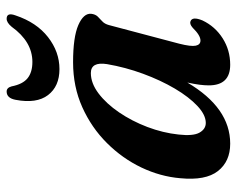

<svg xmlns="http://www.w3.org/2000/svg" viewBox="-88 -614 713 578"><g transform="rotate(-90 269.0 -325.5)"><path d="M426 -143Q417 -107.5 420 -93.2Q423 -79 435.5 -79Q451 -79 474 -102.5Q485.5 -112.5 493.5 -109Q508.5 -103.5 496 -73Q478 -35 442.2 -12.2Q406.5 10.5 362.5 10.5Q300.5 10.5 300.5 -54Q300.5 -67 302.5 -82.2Q304.5 -97.5 309 -118.5Q233 10.5 125 10.5Q71.5 10.5 42.5 -26.5Q13.5 -63.5 21 -140Q26 -199.5 53.2 -256.8Q80.5 -314 126.8 -360.5Q173 -407 234.8 -434.8Q296.5 -462.5 370 -462.5Q445.5 -462.5 481.8 -446.8Q518 -431 516 -408Q514.5 -395.5 507.8 -388.5Q501 -381.5 493.2 -374.5Q485.5 -367.5 482 -354.5ZM152.5 -145Q147.5 -101 158.2 -82Q169 -63 187.5 -63Q211.5 -63 238.5 -88.2Q265.5 -113.5 290.8 -156.2Q316 -199 335.5 -252Q355 -305 364.5 -360.5Q372 -409 337.5 -409Q307 -409 276.2 -385.8Q245.5 -362.5 219.2 -324Q193 -285.5 175.2 -238.8Q157.5 -192 152.5 -145ZM371 -585Q432 -585 477 -647.5Q489.5 -662.5 501 -662.5Q521 -662.5 511 -635.5Q490 -572.5 445.8 -538Q401.5 -503.5 349.5 -503.5Q297.5 -503.5 271.2 -538Q245 -572.5 257 -635.5Q262 -662.5 282 -662.5Q293.5 -662.5 297.5 -647.5Q304 -614 322 -599.5Q340 -585 371 -585Z"/></g></svg>

Font: Fraunces 72pt Soft SemiBold
Style: Italic
Weight: 600
Italic angle: -16°
Version: Version 1.000;[b76b70a41]